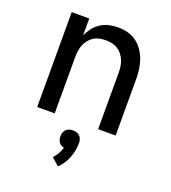

<svg xmlns="http://www.w3.org/2000/svg" viewBox="-141 -633 882 989"><g transform="rotate(20 300.0 -138.5)"><path d="M85 0V-520H181V-428Q191 -450 206.5 -470Q222 -490 243 -503.5Q264 -517 288.5 -522.5Q313 -528 337 -528Q364 -528 390 -521.5Q416 -515 437.5 -499.5Q459 -484 474.5 -461.5Q490 -439 499 -414Q508 -389 511.5 -363Q515 -337 515 -310V0H419V-310Q419 -327 416.5 -344Q414 -361 407.5 -376.5Q401 -392 390.5 -405.5Q380 -419 365.5 -428Q351 -437 334 -440.5Q317 -444 300 -444Q283 -444 266 -440.5Q249 -437 234.5 -428Q220 -419 209.5 -405.5Q199 -392 192.5 -376.5Q186 -361 183.5 -344Q181 -327 181 -310V0ZM290 251 249 215Q262 201 271.5 184.5Q281 168 286 150Q278 149 270.5 144.5Q263 140 258 133Q253 126 251 117.5Q249 109 249 101Q249 91 252 81Q255 71 262.5 63.5Q270 56 280 53Q290 50 300 50Q310 50 320 53Q330 56 337.5 63.5Q345 71 348 81Q351 91 351 101Q351 122 347 142.5Q343 163 335.5 182.5Q328 202 316.5 219.5Q305 237 290 251Z"/></g></svg>

Font: Iosevka Aile Medium
Style: Regular
Weight: 500
Designer: Belleve Invis
Foundry: Belleve Invis
Version: Version 27.3.5; ttfautohint (v1.8.4)